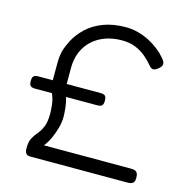

<svg xmlns="http://www.w3.org/2000/svg" viewBox="-105 -797 884 908"><g transform="rotate(15 337.5 -343.0)"><path d="M124 11Q107 11 101 2.5Q95 -6 95 -23Q95 -55 105 -73Q115 -91 128 -106Q141 -121 151 -144.5Q161 -168 161 -210Q161 -222 158.5 -249.5Q156 -277 144 -305H62Q51 -305 44.5 -307.5Q38 -310 35 -316.5Q32 -323 32 -334Q32 -346 34.5 -352.5Q37 -359 43.5 -362Q50 -365 60 -365H132V-447Q132 -484 138.5 -508Q145 -532 159 -560Q179 -599 212 -630Q245 -661 292.5 -679Q340 -697 402 -697Q433 -697 462.5 -689Q492 -681 518 -667.5Q544 -654 565.5 -637Q587 -620 602 -602Q616 -586 616.5 -575Q617 -564 605 -553Q589 -539 578.5 -538Q568 -537 557 -550Q540 -571 518 -589.5Q496 -608 467.5 -620Q439 -632 401 -632Q341 -632 295.5 -608.5Q250 -585 225 -542.5Q200 -500 200 -443V-365H367Q378 -365 384 -362Q390 -359 392.5 -352.5Q395 -346 395 -334Q395 -323 392 -316.5Q389 -310 382.5 -307.5Q376 -305 365 -305H213Q221 -279 223.5 -252.5Q226 -226 226 -210Q226 -186 218.5 -157.5Q211 -129 198.5 -102Q186 -75 171 -57H599Q612 -57 619 -53.5Q626 -50 629.5 -42.5Q633 -35 633 -21Q633 -9 629.5 -2Q626 5 618.5 8Q611 11 598 11Z"/></g></svg>

Font: Fredoka Light Light
Style: Regular
Weight: 300
Version: Version 2.001